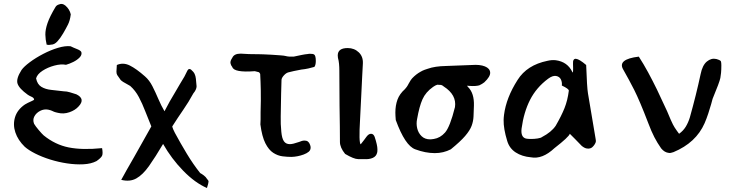

<svg xmlns="http://www.w3.org/2000/svg" viewBox="-20 -770 3688 963"><path d="M214 -546Q208 -571 207.5 -596Q207 -621 218.5 -654.5Q230 -688 259 -736Q265 -745 277 -748Q292 -755 308 -742Q329 -724 335 -698Q333 -682 329.5 -669.5Q326 -657 321 -647Q311 -627 297 -603Q283 -579 268 -562.5Q253 -546 236 -546Q225 -543 214 -546ZM464 38Q437 52 398.5 54Q360 56 316.5 49.5Q273 43 231.5 30Q190 17 156.5 0Q123 -17 104 -34Q70 -67 57 -106Q44 -145 55.5 -182.5Q67 -220 105 -246Q109 -249 119.5 -254Q130 -259 140 -263.5Q150 -268 151 -270Q151 -279 138.5 -284.5Q126 -290 119 -295Q76 -326 68 -350.5Q60 -375 88 -419Q100 -436 129.5 -458Q159 -480 196.5 -499.5Q234 -519 270.5 -530Q307 -541 334 -538Q348 -531 366 -524Q384 -517 388 -509Q392 -495 379.5 -482Q367 -469 348 -459.5Q329 -450 311 -445Q286 -450 252.5 -441Q219 -432 193 -415Q167 -398 161 -377Q167 -347 187.5 -334.5Q208 -322 238 -319Q268 -316 300 -312Q315 -312 331 -307Q347 -302 363 -297Q410 -274 374 -236Q357 -217 328 -207Q299 -197 271 -204Q257 -207 251 -209.5Q245 -212 240 -214.5Q235 -217 222 -220Q201 -224 181.5 -214Q162 -204 152.5 -186.5Q143 -169 151 -149Q158 -137 174 -118Q190 -99 199 -91Q257 -44 325 -30.5Q393 -17 492 -27Q497 0 492 11Q487 22 464 38Z M1018 173Q958 147 899 86.5Q840 26 798 -48Q759 18 727.5 62.5Q696 107 663.5 125Q631 143 588 132Q596 118 602.5 106Q609 94 614 85Q631 56 653 17Q675 -22 698 -63Q721 -104 739 -136Q723 -174 708.5 -212Q694 -250 676.5 -283Q659 -316 633 -339Q608 -353 597 -359.5Q586 -366 581 -375Q572 -387 568 -393.5Q564 -400 564 -410.5Q564 -421 566 -444Q598 -458 631 -441.5Q664 -425 707 -387Q729 -368 744.5 -337.5Q760 -307 774 -274Q788 -241 805 -212Q819 -239 831.5 -261.5Q844 -284 860 -310Q871 -328 882.5 -348.5Q894 -369 905 -386Q913 -403 920 -416Q927 -429 938 -421Q951 -410 956 -399.5Q961 -389 962.5 -375Q964 -361 966 -337Q966 -329 961.5 -319.5Q957 -310 950 -302Q926 -258 899 -219Q872 -180 844 -136Q844 -136 845.5 -130Q847 -124 857 -104Q885 -52 917 1Q949 54 984 98Q992 102 1002.5 110Q1013 118 1018 127Q1026 135 1026 141Q1026 147 1018 173Z M1442 17Q1421 17 1397 14Q1373 11 1350.5 -3.5Q1328 -18 1311 -51.5Q1294 -85 1286 -146Q1287 -156 1287 -171Q1287 -186 1287 -206Q1289 -269 1288 -317Q1287 -365 1285 -399Q1283 -405 1278 -408L1258 -413Q1154 -405 1145 -434Q1138 -442 1136 -453Q1134 -464 1145 -480Q1154 -501 1187 -501Q1222 -498 1281 -498Q1283 -498 1301 -497.5Q1319 -497 1342.5 -495.5Q1366 -494 1386 -492.5Q1406 -491 1413 -489Q1426 -485 1453 -486Q1476 -491 1493.5 -494.5Q1511 -498 1523 -499Q1525 -500 1529.5 -500Q1534 -500 1539 -500Q1551 -500 1555 -497Q1564 -492 1564 -464Q1564 -453 1561.5 -444Q1559 -435 1555 -434Q1542 -430 1526 -426.5Q1510 -423 1491 -421Q1469 -417 1453 -413.5Q1437 -410 1426 -407Q1415 -404 1404 -392Q1393 -380 1392 -370Q1391 -345 1390 -299.5Q1389 -254 1388 -187Q1387 -148 1391 -109Q1394 -76 1404 -61.5Q1414 -47 1434 -47Q1449 -47 1480 -58Q1495 -65 1508 -65Q1528 -65 1535 -44Q1538 -37 1538 -30Q1538 -17 1528.5 -9Q1519 -1 1503 5Q1473 16 1442 17Z M1776 28Q1755 28 1711 2Q1685 -30 1685 -58Q1685 -90 1684.5 -135.5Q1684 -181 1683 -240L1682 -416Q1682 -433 1680.5 -449.5Q1679 -466 1675 -480Q1674 -483 1674 -492Q1674 -529 1724 -529Q1757 -529 1779.5 -507.5Q1802 -486 1800 -451Q1799 -425 1796.5 -385Q1794 -345 1792 -292L1786 -172Q1779 -54 1789 -46Q1809 -71 1818 -84Q1829 -99 1841 -99Q1853 -99 1859 -84Q1873 -42 1873 -21Q1873 -9 1872 -6Q1868 14 1849.5 22Q1831 30 1806 28Z M2161 -2Q2114 -2 2063 -21Q2012 -39 1965 -168Q1964 -180 1963.5 -189Q1963 -198 1963 -205Q1963 -241 1973.5 -270Q1984 -299 2011 -323Q2015 -327 2020 -334Q2025 -341 2030 -351Q2041 -371 2047 -377Q2067 -398 2089 -410Q2099 -416 2110 -420Q2121 -424 2125 -425Q2161 -438 2216 -439L2347 -444Q2387 -447 2412 -437Q2437 -427 2438.5 -406.5Q2440 -386 2409 -357Q2399 -349 2384 -342Q2366 -337 2337 -339L2322 -340Q2324 -337 2328 -333Q2359 -302 2357 -240Q2356 -210 2355 -186Q2354 -162 2345.5 -139Q2337 -116 2313 -88Q2289 -60 2241 -21Q2204 -2 2161 -2ZM2138 -71Q2140 -71 2144.5 -71.5Q2149 -72 2156 -73Q2188 -78 2212 -105Q2237 -133 2262 -233Q2271 -294 2206 -336Q2198 -343 2192 -344L2173 -345Q2163 -342 2152 -334Q2115 -308 2099 -272Q2083 -236 2072 -173Q2067 -150 2072.5 -126.5Q2078 -103 2094.5 -87Q2111 -71 2138 -71Z M2643 19Q2598 15 2566.5 -5.5Q2535 -26 2524 -63Q2505 -125 2506 -168Q2506 -173 2506.5 -179.5Q2507 -186 2508 -194Q2519 -280 2576 -369Q2623 -444 2726 -465Q2747 -470 2767 -468Q2827 -460 2851 -408Q2856 -398 2854 -450Q2851 -503 2920 -444Q2924 -331 2929 -302L2967 -76Q2968 -71 2968.5 -66Q2969 -61 2968 -57Q2963 -43 2951 -32Q2941 -23 2925 -25Q2913 -26 2898 -38L2864 -73L2838 -99Q2833 -83 2761 -27Q2700 30 2643 19ZM2618 -75Q2627 -73 2643.5 -73Q2660 -73 2676.5 -75.5Q2693 -78 2699 -83Q2722 -95 2739 -109Q2756 -123 2767 -139Q2796 -189 2811.5 -228Q2827 -267 2833 -315Q2834 -324 2798 -341Q2800 -358 2793 -372Q2786 -386 2769 -389Q2752 -392 2729 -375Q2670 -331 2638.5 -269Q2607 -207 2596 -125Q2591 -82 2618 -75Z M3335 -3Q3313 -5 3296 -26Q3277 -53 3262 -82Q3247 -111 3232 -151Q3209 -211 3192 -251Q3175 -291 3161 -319Q3147 -347 3134 -370.5Q3121 -394 3106 -421Q3075 -473 3184 -486Q3208 -449 3230.5 -407.5Q3253 -366 3275 -321L3326 -212Q3337 -186 3344 -169.5Q3351 -153 3355 -146Q3362 -132 3375 -114L3386 -99Q3407 -114 3419.5 -134.5Q3432 -155 3440 -181Q3472 -295 3494 -398Q3503 -443 3525.5 -461.5Q3548 -480 3573 -474Q3594 -468 3596 -462Q3598 -456 3598 -442Q3598 -420 3596.5 -404.5Q3595 -389 3593 -379Q3589 -358 3554 -274Q3553 -269 3547 -248Q3541 -227 3532.5 -201Q3524 -175 3514 -152Q3471 -54 3358 -7Q3351 -5 3345.5 -3.5Q3340 -2 3335 -3Z"/></svg>

Font: Mansalva
Style: Regular
Weight: 400
Designer: Carolina Short
Foundry: Carolina Short
Version: Version 2.112; ttfautohint (v1.8.4.7-5d5b)